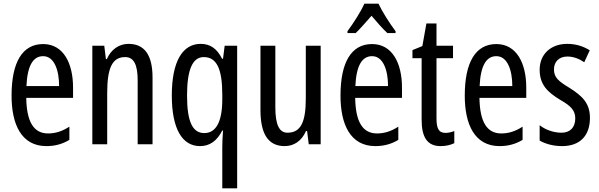

<svg xmlns="http://www.w3.org/2000/svg" viewBox="-20 -837 3266 1046"><path d="M215 -597C102 -597 43 -498 43 -316C43 -160 96 -41 233 -41C279 -41 320 -52 358 -75V-147C318 -121 281 -110 242 -110C163 -110 125 -174 123 -304H378V-360C378 -493 325 -597 215 -597ZM215 -531C275 -531 302 -456 302 -368H124C129 -479 160 -531 215 -531Z M680 -598C629 -598 585 -568 562 -515H557L548 -588H483V-51H564V-330C564 -468 592 -526 662 -526C710 -526 730 -483 730 -399V-51H811V-415C811 -539 766 -598 680 -598Z M1191 -33V189H1272V-588H1204L1195 -517H1190C1161 -574 1124 -598 1073 -598C975 -598 916 -503 916 -317C916 -136 972 -41 1070 -41C1122 -41 1162 -69 1191 -126H1195C1192 -86 1191 -55 1191 -33ZM1093 -112C1029 -112 999 -174 999 -316C999 -453 1027 -526 1090 -526C1160 -526 1191 -463 1191 -321V-296C1191 -174 1157 -112 1093 -112Z M1727 -588H1646V-302C1646 -174 1620 -114 1546 -114C1501 -114 1480 -158 1480 -253V-588H1399V-238C1399 -118 1434 -41 1531 -41C1582 -41 1624 -70 1647 -123H1653L1662 -51H1727Z M2042 -817H1965C1946 -774 1909 -716 1873 -667V-657H1918C1942 -680 1973 -716 2004 -751C2034 -716 2062 -683 2090 -657H2135V-667C2102 -711 2063 -772 2042 -817ZM2007 -597C1894 -597 1835 -498 1835 -316C1835 -160 1888 -41 2025 -41C2071 -41 2112 -52 2150 -75V-147C2110 -121 2073 -110 2034 -110C1955 -110 1917 -174 1915 -304H2170V-360C2170 -493 2117 -597 2007 -597ZM2007 -531C2067 -531 2094 -456 2094 -368H1916C1921 -479 1952 -531 2007 -531Z M2407 -113C2368 -113 2358 -140 2358 -194V-520H2448V-588H2358V-709H2303L2281 -586L2227 -564V-520H2277V-184C2277 -88 2309 -41 2380 -41C2410 -41 2434 -47 2455 -57V-123C2439 -117 2423 -113 2407 -113Z M2684 -597C2571 -597 2512 -498 2512 -316C2512 -160 2565 -41 2702 -41C2748 -41 2789 -52 2827 -75V-147C2787 -121 2750 -110 2711 -110C2632 -110 2594 -174 2592 -304H2847V-360C2847 -493 2794 -597 2684 -597ZM2684 -531C2744 -531 2771 -456 2771 -368H2593C2598 -479 2629 -531 2684 -531Z M3194 -195C3194 -277 3149 -316 3083 -358C3020 -396 2998 -416 2998 -459C2998 -501 3026 -529 3071 -529C3104 -529 3135 -517 3163 -498L3193 -563C3156 -586 3116 -598 3070 -598C2981 -598 2920 -542 2920 -457C2920 -374 2965 -334 3032 -293C3092 -259 3114 -234 3114 -192C3114 -143 3086 -114 3039 -114C2995 -114 2949 -131 2920 -155V-71C2950 -54 2992 -41 3042 -41C3138 -41 3194 -96 3194 -195Z"/></svg>

Font: Noto Sans Tamil UI ExtraCondensed
Style: Regular
Weight: 400
Width: 2
Designer: Jelle Bosma - Monotype Design Team
Foundry: Monotype Imaging Inc.
Version: Version 2.004